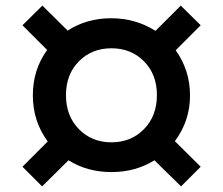

<svg xmlns="http://www.w3.org/2000/svg" viewBox="-20 -656 795 684"><path d="M150 -152Q97 -224 97 -316Q97 -408 148 -478L60 -566L131 -636L221 -547Q289 -591 376 -591Q463 -591 534 -546L624 -636L695 -566L606 -477Q657 -405 657 -315.5Q657 -226 603 -153L695 -62L625 8L530 -85Q463 -43 377 -43Q291 -43 224 -85L130 8L60 -62ZM261 -196Q307 -149 377 -149Q447 -149 493 -196Q539 -243 539 -317Q539 -391 493 -437.5Q447 -484 377 -484Q307 -484 261 -437.5Q215 -391 215 -317Q215 -243 261 -196Z"/></svg>

Font: Montserrat Alternates
Style: Regular
Weight: 400
Designer: Julieta Ulanovsky
Foundry: Julieta Ulanovsky
Version: Version 2.001